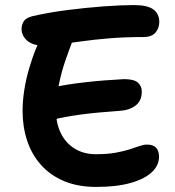

<svg xmlns="http://www.w3.org/2000/svg" viewBox="-20 -730 691 757"><path d="M359 7Q287 7 232.5 -16Q178 -39 141.5 -80Q105 -121 87 -175.5Q69 -230 69 -293Q69 -331 75.5 -373.5Q82 -416 94.5 -459Q107 -502 123 -541Q137 -578 161.5 -600Q186 -622 218 -622Q236 -622 248 -616Q260 -610 265 -597.5Q270 -585 265 -566Q253 -535 238 -492Q223 -449 212.5 -398Q202 -347 201 -293Q201 -243 220 -204.5Q239 -166 274.5 -144Q310 -122 358 -122Q404 -122 436.5 -128Q469 -134 492 -141.5Q515 -149 531 -154.5Q547 -160 559 -160Q584 -160 595.5 -147.5Q607 -135 607 -112Q607 -78 578.5 -51Q550 -24 494.5 -8.5Q439 7 359 7ZM183 -257Q161 -252 148 -260Q135 -268 130 -284Q125 -300 125 -318Q125 -342 143 -360.5Q161 -379 191 -386Q219 -392 251 -397Q283 -402 318.5 -406Q354 -410 392 -413Q430 -416 469 -418Q508 -418 523.5 -404.5Q539 -391 539 -369Q539 -332 514 -313.5Q489 -295 452 -293Q410 -290 371.5 -286.5Q333 -283 299.5 -278.5Q266 -274 237 -268.5Q208 -263 183 -257ZM154 -550Q110 -550 87.5 -569.5Q65 -589 65 -616Q65 -631 73 -645Q81 -659 107 -666Q172 -681 246.5 -690.5Q321 -700 390 -705Q459 -710 508 -710Q562 -710 585 -692.5Q608 -675 608 -644Q608 -619 593 -601.5Q578 -584 546 -584Q474 -584 412.5 -579Q351 -574 301.5 -567Q252 -560 214.5 -555Q177 -550 154 -550Z"/></svg>

Font: Shantell Sans SemiBold
Style: Regular
Weight: 600
Designer: Stephen Nixon, Anya Danilova, Shantell Martin
Foundry: Arrow Type
Version: Version 1.011;[c5ecc13dd]